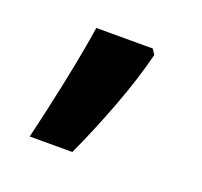

<svg xmlns="http://www.w3.org/2000/svg" viewBox="-59 -182 396 377"><g transform="rotate(20 139.0 6.5)"><path d="M210 -105Q197 -52 173 11.5Q149 75 124 129H35Q49 71 63 3.5Q77 -64 85 -116H203Z"/></g></svg>

Font: Noto Sans New Tai Lue Semibold
Style: Regular
Weight: 400
Designer: Monotype Design Team
Foundry: Monotype Imaging Inc.
Version: Version 2.004; ttfautohint (v1.8.4.7-5d5b)